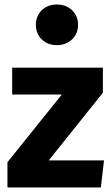

<svg xmlns="http://www.w3.org/2000/svg" viewBox="-20 -831 494 851"><path d="M436 -420 196 -120H441L427 0H13V-112L254 -412H34V-531H436ZM326 -721Q326 -682 299.5 -656.5Q273 -631 232 -631Q191 -631 165 -656.5Q139 -682 139 -721Q139 -760 165 -785.5Q191 -811 232 -811Q273 -811 299.5 -785.5Q326 -760 326 -721Z"/></svg>

Font: FiraGOUPP
Style: Bold
Weight: 700
Designer: bBox Type
Foundry: bBox Type GmbH
Version: Version 1.001